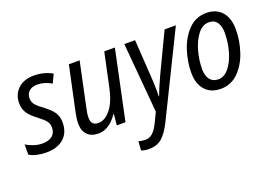

<svg xmlns="http://www.w3.org/2000/svg" viewBox="-110 -849 1976 1393"><g transform="rotate(-20 878.0 -152.5)"><path d="M-3 -20V-100Q20 -84 54.5 -72.5Q89 -61 122 -61Q172 -61 199 -83.5Q226 -106 226 -147Q226 -175 211 -195.5Q196 -216 153 -249Q105 -284 83.5 -316.5Q62 -349 62 -394Q62 -461 107.5 -503.5Q153 -546 229 -546Q308 -546 371 -510L340 -444Q287 -476 230 -476Q191 -476 168 -455.5Q145 -435 145 -402Q145 -375 159 -355Q173 -335 214 -306Q250 -278 269.5 -258Q289 -238 300 -213.5Q311 -189 311 -155Q311 -77 262 -33.5Q213 10 128 10Q50 10 -3 -20Z M414 -109Q414 -142 425 -195L498 -536H581L509 -196Q499 -155 499 -121Q499 -62 555 -62Q605 -62 649.5 -116.5Q694 -171 716 -277L771 -536H853L740 0H673L681 -84H677Q613 10 529 10Q475 10 444.5 -21Q414 -52 414 -109Z M776 231 781 161Q805 169 833 169Q866 169 890 147Q914 125 937 78L973 3L926 -536H1009L1027 -255Q1032 -192 1032 -132Q1032 -105 1031 -94H1034Q1043 -120 1060.5 -161Q1078 -202 1093 -234L1237 -536H1324L1013 97Q976 172 937 206.5Q898 241 837 241Q803 241 776 231Z M1311 -175Q1311 -257 1338.5 -343Q1366 -429 1422.5 -487Q1479 -545 1560 -545Q1637 -545 1680 -496Q1723 -447 1723 -359Q1723 -272 1694.5 -187Q1666 -102 1610 -46.5Q1554 9 1475 9Q1398 9 1354.5 -39.5Q1311 -88 1311 -175ZM1639 -365Q1639 -414 1618.5 -444.5Q1598 -475 1555 -475Q1506 -475 1469.5 -428Q1433 -381 1413.5 -310.5Q1394 -240 1394 -173Q1394 -120 1416.5 -91Q1439 -62 1481 -62Q1526 -62 1562 -105.5Q1598 -149 1618.5 -219Q1639 -289 1639 -365Z"/></g></svg>

Font: Noto Sans UI Narrow
Style: Italic
Weight: 400
Width: 4
Italic angle: -12°
Designer: Monotype Design Team
Foundry: Monotype Imaging Inc.
Version: Version 1.001